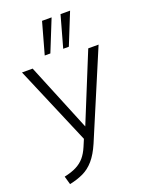

<svg xmlns="http://www.w3.org/2000/svg" viewBox="-177 -838 886 1152"><g transform="rotate(-20 266.0 -262.0)"><path d="M64 227 49 174Q96 164 127 148Q158 132 179 107.5Q200 83 216 45L235 0L22 -501H90L268 -67L445 -501H511L279 48Q253 108 222 144Q191 180 152 198.5Q113 217 64 227ZM303 -550 359 -751H420L339 -550ZM185 -550 241 -751H302L221 -550Z"/></g></svg>

Font: Mulish Light
Style: Regular
Weight: 300
Designer: Vernon Adams
Foundry: Vernon Adams
Version: Version 3.603; ttfautohint (v1.8.3)